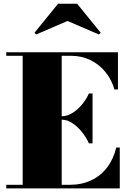

<svg xmlns="http://www.w3.org/2000/svg" viewBox="-20 -1038 709 1058"><path d="M14.5 0V-19.5H105V-730.5H14.5V-750H630V-545H610.5Q595.5 -598.5 561.5 -640.5Q527.5 -682.5 479 -706.5Q430.5 -730.5 372 -730.5H320V-19.5H362Q430 -19.5 482.8 -44.5Q535.5 -69.5 570.5 -115.5Q605.5 -161.5 620.5 -225H640V0ZM470 -248Q455 -281.5 431 -311.2Q407 -341 378.2 -359.8Q349.5 -378.5 321.5 -378.5H293V-397.5H321.5Q349.5 -397.5 378 -414.8Q406.5 -432 430.8 -460.8Q455 -489.5 470 -523H490V-248ZM179.5 -848 170 -857.5 300 -1017.5H405L535 -857.5L525 -848L352 -922.5Z"/></svg>

Font: Bodoni Moda 11pt Black
Style: Regular
Weight: 900
Designer: Owen Earl
Foundry: indestructible type
Version: Version 2.004